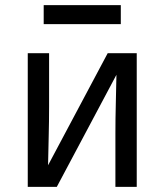

<svg xmlns="http://www.w3.org/2000/svg" viewBox="-20 -727 640 747"><path d="M88 0V-520H171V-312Q171 -255 169.5 -198Q168 -141 167 -84L399 -520H512V0H429V-208Q429 -265 430.5 -322Q432 -379 433 -436L201 0ZM150 -633V-707H450V-633Z"/></svg>

Font: Zed Sans Extended
Style: Regular
Weight: 400
Width: 7
Designer: Belleve Invis
Foundry: Belleve Invis
Version: Version 1.0.0; ttfautohint (v1.8.4)